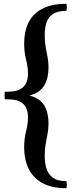

<svg xmlns="http://www.w3.org/2000/svg" viewBox="-20 -822 388 1009"><path d="M329 167Q251 167 202 139.5Q153 112 130 64Q107 16 107 -47Q107 -93 117 -132Q127 -171 127 -205Q127 -254 101 -277Q75 -300 23 -300H5Q4 -308 4 -320.5Q4 -333 5 -340H23Q75 -340 101 -363.5Q127 -387 127 -435Q127 -470 117 -508.5Q107 -547 107 -594Q107 -657 130 -703.5Q153 -750 202 -776Q251 -802 329 -802Q333 -784 329 -765Q282 -765 257 -747.5Q232 -730 223.5 -701Q215 -672 215 -638Q215 -603 220 -575Q225 -547 230 -521.5Q235 -496 235 -467Q235 -412 213 -373.5Q191 -335 135 -320Q191 -305 213 -267Q235 -229 235 -173Q235 -145 230 -119Q225 -93 220 -65.5Q215 -38 215 -3Q215 31 223.5 61.5Q232 92 257 111Q282 130 329 130Q333 148 329 167Z"/></svg>

Font: Poltawski Nowy SemiBold
Style: Regular
Weight: 600
Version: Version 1.001;gftools[0.9.25]